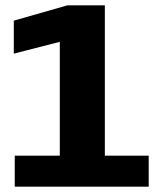

<svg xmlns="http://www.w3.org/2000/svg" viewBox="-20 -696 606 716"><path d="M35 0H534.5V-115.5H371V-676H231L31.5 -619V-496L203 -540V-115.5H35Z"/></svg>

Font: Anybody Thin
Style: Bold
Weight: 700
Version: Version 1.113;gftools[0.9.25]